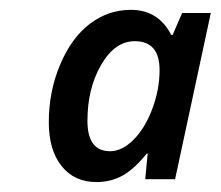

<svg xmlns="http://www.w3.org/2000/svg" viewBox="-20 -742 444 386"><path d="M243.2 -722.2Q298.3 -722.2 324.2 -671.9H327.1L346.2 -715.8H403.8L332 -381.8H272L276.9 -433.1H274.9Q250.5 -402.8 227.1 -389.4Q203.6 -376 173.8 -376Q129.4 -376 103.8 -408.2Q78.1 -440.4 78.1 -496.1Q78.1 -558.6 101.1 -612.5Q124 -666.5 160.9 -694.3Q197.8 -722.2 243.2 -722.2ZM201.2 -438Q225.6 -438 248.8 -461.4Q272 -484.9 286.4 -523.7Q300.8 -562.5 300.8 -601.1Q300.8 -659.2 251 -659.2Q210.9 -659.2 183.3 -611.6Q155.8 -564 155.8 -499Q155.8 -438 201.2 -438Z"/></svg>

Font: Open Sans Semibold
Style: Italic
Weight: 600
Italic angle: -12°
Foundry: Ascender Corporation
Version: Version 1.10